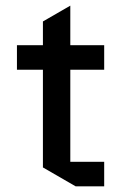

<svg xmlns="http://www.w3.org/2000/svg" viewBox="-20 -660 449 680"><path d="M40 -413V-500H132V-584L229 -640V-500H349V-413H229V-87H349V0H248L132 -67V-413Z"/></svg>

Font: Quantico
Style: Regular
Weight: 400
Designer: Matt Desmond
Foundry: MADtype
Version: Version 2.002